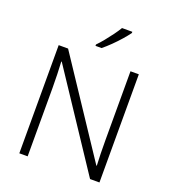

<svg xmlns="http://www.w3.org/2000/svg" viewBox="-166 -1070 1061 1191"><g transform="rotate(20 364.5 -474.0)"><path d="M629 0H567L153 -624H150Q152 -585 153.5 -541.5Q155 -498 155 -451V0H100V-714H162L575 -92H578Q576 -123 575 -171Q574 -219 574 -261V-714H629ZM501 -940Q486 -919 461.5 -891Q437 -863 409 -835.5Q381 -808 356 -788H316V-797Q335 -816 357 -843Q379 -870 399.5 -898Q420 -926 433 -948H501Z"/></g></svg>

Font: Noto Sans Light
Style: Regular
Weight: 300
Designer: Monotype Design Team
Foundry: Monotype Imaging Inc.
Version: Version 2.007